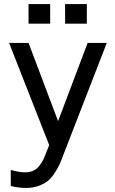

<svg xmlns="http://www.w3.org/2000/svg" viewBox="-20 -717 566 949"><path d="M210.9 30.8 223.1 0 24.9 -504.9H121.1L267.1 -118.2L413.1 -504.9H507.8L294.9 43.9Q283.7 74.2 275.4 93Q267.1 111.8 251 137Q234.9 162.1 217.3 176.5Q199.7 190.9 171.9 201.4Q144 211.9 109.9 211.9Q68.8 211.9 33.2 202.1V123Q74.2 134.8 104 134.8Q127.4 134.8 145.5 126.2Q163.6 117.7 176 100.6Q188.5 83.5 195.6 68.8Q202.6 54.2 210.9 30.8ZM228 -600.1H121.1V-696.8H228ZM409.2 -600.1H301.8V-696.8H409.2Z"/></svg>

Font: LT Superior Med
Style: Regular
Weight: 500
Designer: Daniel Lyons
Foundry: LyonsType
Version: Version 1.000